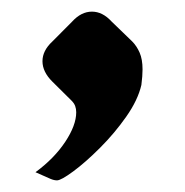

<svg xmlns="http://www.w3.org/2000/svg" viewBox="-20 -174 318 330"><path d="M207 -103Q215 -95 220 -83.5Q225 -72 225 -54.8Q225 -49 224.5 -42.5Q224 -36 223 -28Q217 -2 197 26.5Q177 55 152 80Q127 105 106 120.5Q85 136 78 136Q73 136 67 133.5Q61 131 41 122Q73.2 98.3 92.1 69.8Q111 41.3 111 19Q111 7.3 104 0L70 -33.7Q53 -50.5 53 -68.8Q53 -87 70 -102.7L104 -136.9Q119.6 -154 138 -154Q156.3 -154 171.8 -137Z"/></svg>

Font: Young Serif Light
Style: Regular
Weight: 300
Designer: Bastien Sozeau
Foundry: NBR — Bastien Sozeau
Version: Version 5.001